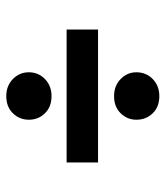

<svg xmlns="http://www.w3.org/2000/svg" viewBox="22 -597 527 611"><g transform="rotate(90 285.5 -291.5)"><path d="M74 -240V-340H497V-240ZM286 -48Q253 -48 231.5 -69Q210 -90 210 -120Q210 -150 231.5 -171Q253 -192 286 -192Q320 -192 340.5 -171Q361 -150 361 -120Q361 -90 340.5 -69Q320 -48 286 -48ZM286 -391Q253 -391 231.5 -412Q210 -433 210 -462Q210 -493 231.5 -514Q253 -535 286 -535Q320 -535 340.5 -514Q361 -493 361 -462Q361 -433 340.5 -412Q320 -391 286 -391Z"/></g></svg>

Font: DM Sans 16pt SemiBold
Style: Regular
Weight: 600
Version: Version 4.004;gftools[0.9.30]